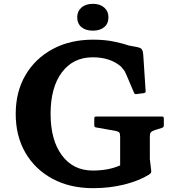

<svg xmlns="http://www.w3.org/2000/svg" viewBox="-20 -969 897 1002"><path d="M464 -670Q362 -670 303 -591.5Q244 -513 244 -375Q244 -238 303 -158.5Q362 -79 464 -79Q547 -79 607 -106V-255Q607 -273 602 -278Q597 -283 583 -286L481 -304Q472 -305 472 -315V-351Q472 -361 482 -361H825Q835 -361 835 -351V-315Q835 -305 826 -302L788 -290Q771 -284 766.5 -277.5Q762 -271 762 -257V-139L769 -80Q770 -71 768 -67.5Q766 -64 758 -58Q707 -26 630.5 -6.5Q554 13 466 13Q345 13 254 -36Q163 -85 112.5 -172Q62 -259 62 -375Q62 -490 113 -577Q164 -664 255 -713Q346 -762 466 -762Q528 -762 577 -751.5Q626 -741 654 -731L693 -724Q708 -721 715 -716.5Q722 -712 725 -700Q728 -688 729 -662L740 -494Q741 -485 731 -483L692 -478Q682 -476 679 -486L639 -580Q632 -596 626.5 -603.5Q621 -611 611 -622Q555 -670 464 -670ZM465 -809Q427 -809 405 -827.5Q383 -846 383 -879Q383 -910 405 -929.5Q427 -949 465 -949Q502 -949 524 -929.5Q546 -910 546 -879Q546 -846 524 -827.5Q502 -809 465 -809Z"/></svg>

Font: Hahmlet
Style: Bold
Weight: 700
Designer: Minjoo Ham & Mark Frömberg
Foundry: hypertype
Version: Version 1.002; ttfautohint (v1.8.3)